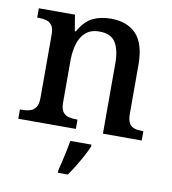

<svg xmlns="http://www.w3.org/2000/svg" viewBox="-85 -621 821 916"><g transform="rotate(10 325.5 -163.0)"><path d="M26 0V-45H33Q56 -45 74 -50Q92 -55 102.5 -70.5Q113 -86 113 -116V-424Q113 -453 102.5 -467.5Q92 -482 75 -486.5Q58 -491 36 -491H31V-536H206L219 -458H224Q253 -510 291 -528.5Q329 -547 379 -547Q459 -547 502.5 -500.5Q546 -454 546 -352V-117Q546 -86 555 -70.5Q564 -55 580.5 -50Q597 -45 619 -45H624V0H436V-341Q436 -405 414 -441Q392 -477 335 -477Q294 -477 269 -455Q244 -433 233.5 -396Q223 -359 223 -317V-112Q223 -83 233.5 -68.5Q244 -54 261 -49.5Q278 -45 300 -45H305V0ZM257 208Q263 186 268.5 161Q274 136 279.5 110Q285 84 289 61H391V71Q382 92 367.5 119Q353 146 336.5 173Q320 200 305 221H257Z"/></g></svg>

Font: Noto Serif Khmer Medium
Style: Regular
Weight: 500
Version: Version 2.003